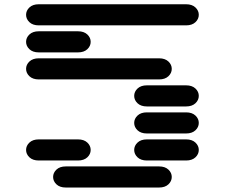

<svg xmlns="http://www.w3.org/2000/svg" viewBox="-20 -881 1040 888"><path d="M284.2 -13.7H715.8Q743.2 -13.7 758.8 -28.3Q774.4 -43 774.4 -62.5Q774.4 -82 758.8 -96.7Q743.2 -111.3 715.8 -111.3H284.2Q256.8 -111.3 241.2 -96.7Q225.6 -82 225.6 -62.5Q225.6 -43 241.2 -28.3Q256.8 -13.7 284.2 -13.7ZM159.2 -138.7H340.8Q368.2 -138.7 383.8 -153.3Q399.4 -168 399.4 -187.5Q399.4 -207 383.8 -221.7Q368.2 -236.3 340.8 -236.3H159.2Q131.8 -236.3 116.2 -221.7Q100.6 -207 100.6 -187.5Q100.6 -168 116.2 -153.3Q131.8 -138.7 159.2 -138.7ZM659.2 -138.7H840.8Q868.2 -138.7 883.8 -153.3Q899.4 -168 899.4 -187.5Q899.4 -207 883.8 -221.7Q868.2 -236.3 840.8 -236.3H659.2Q631.8 -236.3 616.2 -221.7Q600.6 -207 600.6 -187.5Q600.6 -168 616.2 -153.3Q631.8 -138.7 659.2 -138.7ZM659.2 -263.7H840.8Q868.2 -263.7 883.8 -278.3Q899.4 -293 899.4 -312.5Q899.4 -332 883.8 -346.7Q868.2 -361.3 840.8 -361.3H659.2Q631.8 -361.3 616.2 -346.7Q600.6 -332 600.6 -312.5Q600.6 -293 616.2 -278.3Q631.8 -263.7 659.2 -263.7ZM659.2 -388.7H840.8Q868.2 -388.7 883.8 -403.3Q899.4 -418 899.4 -437.5Q899.4 -457 883.8 -471.7Q868.2 -486.3 840.8 -486.3H659.2Q631.8 -486.3 616.2 -471.7Q600.6 -457 600.6 -437.5Q600.6 -418 616.2 -403.3Q631.8 -388.7 659.2 -388.7ZM159.2 -513.7H715.8Q743.2 -513.7 758.8 -528.3Q774.4 -543 774.4 -562.5Q774.4 -582 758.8 -596.7Q743.2 -611.3 715.8 -611.3H159.2Q131.8 -611.3 116.2 -596.7Q100.6 -582 100.6 -562.5Q100.6 -543 116.2 -528.3Q131.8 -513.7 159.2 -513.7ZM159.2 -638.7H340.8Q368.2 -638.7 383.8 -653.3Q399.4 -668 399.4 -687.5Q399.4 -707 383.8 -721.7Q368.2 -736.3 340.8 -736.3H159.2Q131.8 -736.3 116.2 -721.7Q100.6 -707 100.6 -687.5Q100.6 -668 116.2 -653.3Q131.8 -638.7 159.2 -638.7ZM159.2 -763.7H840.8Q868.2 -763.7 883.8 -778.3Q899.4 -793 899.4 -812.5Q899.4 -832 883.8 -846.7Q868.2 -861.3 840.8 -861.3H159.2Q131.8 -861.3 116.2 -846.7Q100.6 -832 100.6 -812.5Q100.6 -793 116.2 -778.3Q131.8 -763.7 159.2 -763.7Z"/></svg>

Font: Sixtyfour
Style: Regular
Weight: 400
Designer: Jens Kutilek
Foundry: Jens Kutilek
Version: Version 2.001